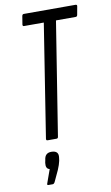

<svg xmlns="http://www.w3.org/2000/svg" viewBox="-97 -704 567 978"><g transform="rotate(-10 187.0 -215.0)"><path d="M107 0Q99 0 100 -9L192 -594H90Q82 -594 83 -603L90 -646Q92 -655 99 -655H366Q376 -655 374 -646L366 -602Q364 -594 357 -594H255L162 -9Q161 0 153 0ZM72 225Q63 225 67 216L92 146Q71 142 75 111L78 96Q82 61 115 61Q155 61 149 98L147 113Q143 132 132 158L105 216Q100 225 94 225Z"/></g></svg>

Font: Sofia Sans Extra Condensed
Style: Italic
Weight: 400
Italic angle: -9°
Designer: Botio Nikoltchev, Ani Petrova
Foundry: lettersoup
Version: Version 4.101; ttfautohint (v1.8.4.7-5d5b)